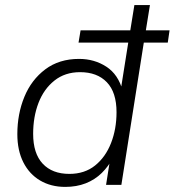

<svg xmlns="http://www.w3.org/2000/svg" viewBox="-20 -725 685 753"><path d="M236 8Q180 8 137.5 -17Q95 -42 71.5 -88.5Q48 -135 48 -199Q48 -278 75.5 -345Q103 -412 157.5 -453Q212 -494 290 -494Q350 -494 397 -463.5Q444 -433 461 -369H453L483 -558H288L296 -606H491L507 -705H568L552 -606H645L638 -558H544L456 0H396L413 -108H424Q406 -73 379 -46.5Q352 -20 316 -6Q280 8 236 8ZM252 -43Q312 -43 353 -76Q394 -109 415.5 -164Q437 -219 437 -285Q437 -363 399 -402.5Q361 -442 294 -442Q235 -442 193.5 -409Q152 -376 131 -321.5Q110 -267 110 -200Q110 -123 147.5 -83Q185 -43 252 -43Z"/></svg>

Font: Nunito Sans 12pt Light
Style: Italic
Weight: 300
Italic angle: -9°
Designer: Vernon Adams
Foundry: Vernon Adams
Version: Version 3.101;gftools[0.9.27]